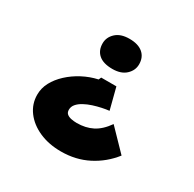

<svg xmlns="http://www.w3.org/2000/svg" viewBox="-159 -711 1070 1061"><g transform="rotate(30 375.5 -180.5)"><path d="M443 -281 478 -145Q458 -143 432 -137.5Q406 -132 379.5 -123.5Q353 -115 330 -102.5Q307 -90 293.5 -74Q280 -58 280 -38Q280 -21 290.5 -12Q301 -3 318.5 0.5Q336 4 354 4Q410 4 453.5 -18Q497 -40 534 -93L659 36Q605 105 528 144.5Q451 184 357 184Q279 184 218 157Q157 130 122 83Q87 36 87 -23Q87 -65 107 -102.5Q127 -140 162.5 -173Q198 -206 243.5 -230Q289 -254 339 -265L346 -281ZM491 -449Q491 -410 460.5 -381.5Q430 -353 375 -353Q317 -353 287.5 -378.5Q258 -404 258 -449Q258 -488 288.5 -516.5Q319 -545 375 -545Q431 -545 461 -519.5Q491 -494 491 -449Z"/></g></svg>

Font: Lexend Mega ExtraBold
Style: Regular
Weight: 800
Designer: Bonnie Shaver-Troup, Thomas Jockin
Foundry: Lexend
Version: Version 1.007